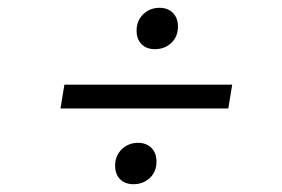

<svg xmlns="http://www.w3.org/2000/svg" viewBox="-20 -597 723 492"><path d="M145 -380H575L565 -319H135ZM275 -172Q275 -198 292 -214.5Q309 -231 334 -231Q355 -231 368 -218Q381 -205 381 -183Q381 -157 364 -141Q347 -125 322 -125Q300 -125 287.5 -138Q275 -151 275 -172ZM330 -518Q330 -544 347 -560.5Q364 -577 389 -577Q410 -577 423 -564Q436 -551 436 -529Q436 -503 419 -487Q402 -471 377 -471Q355 -471 342.5 -484Q330 -497 330 -518Z"/></svg>

Font: Bitter Pro
Style: Italic
Weight: 400
Italic angle: -9°
Designer: Sol Matas, and Bitter project Authors
Foundry: Sol Matas
Version: Version 1.010